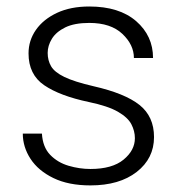

<svg xmlns="http://www.w3.org/2000/svg" viewBox="-20 -558 547 588"><path d="M393.1 -134.8Q393.1 -156.7 382.3 -177.5Q371.6 -198.2 341.1 -215.8Q310.5 -233.4 252 -245.6Q163.6 -264.2 115.5 -296.9Q67.4 -329.6 67.4 -394.5Q67.4 -434.1 90.1 -466.6Q112.8 -499 154.5 -518.6Q196.3 -538.1 253.4 -538.1Q345.2 -538.1 397 -493.2Q448.7 -448.2 448.7 -380.4H390.1Q390.1 -420.9 354.7 -454.3Q319.3 -487.8 253.4 -487.8Q208 -487.8 179.9 -474.1Q151.9 -460.4 138.9 -439.2Q126 -418 126 -396Q126 -373 136.5 -355Q147 -336.9 177.2 -322.3Q207.5 -307.6 266.6 -293.9Q362.8 -272 407.2 -236.6Q451.7 -201.2 451.7 -138.2Q451.7 -72.8 398.7 -31.5Q345.7 9.8 256.8 9.8Q189.9 9.8 143.6 -12.7Q97.2 -35.2 73.5 -71.5Q49.8 -107.9 49.8 -148.9H108.4Q110.8 -107.4 133.8 -83.7Q156.7 -60.1 190.2 -50.3Q223.6 -40.5 256.8 -40.5Q323.7 -40.5 358.4 -69.1Q393.1 -97.7 393.1 -134.8Z"/></svg>

Font: Vazirmatn RD UI FD ExtraLight
Style: Regular
Weight: 200
Designer: Saber Rastikerdar
Foundry: Saber Rastikerdar
Version: Version 33.003